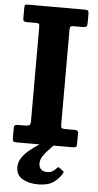

<svg xmlns="http://www.w3.org/2000/svg" viewBox="-63 -787 531 1042"><g transform="rotate(5 202.5 -266.5)"><path d="M282.5 -633V-117Q282.5 -103 287.2 -99Q292 -95 305.5 -95H360Q377.5 -95 377.5 -78.5V-20.5Q377.5 -7.5 373 -3.8Q368.5 0 355 0H50Q36 0 31.8 -4.2Q27.5 -8.5 27.5 -22V-76Q27.5 -88 32.8 -91.5Q38 -95 53 -95H89Q102.5 -95 110 -99Q117.5 -103 117.5 -119.5V-633Q117.5 -646 115 -650.5Q112.5 -655 99 -655H49.5Q36.5 -655 32 -658.8Q27.5 -662.5 27.5 -674.5V-729.5Q27.5 -743 30.8 -746.5Q34 -750 47.5 -750H355Q369.5 -750 373.5 -746Q377.5 -742 377.5 -727.5V-679Q377.5 -663.5 372.2 -659.2Q367 -655 354 -655H304.5Q290.5 -655 286.5 -651Q282.5 -647 282.5 -633ZM186 217Q134.5 217 100 196.8Q65.5 176.5 65.5 133.5Q65.5 107 80.2 84Q95 61 118 41.5Q141 22 165.8 5.8Q190.5 -10.5 210.5 -24Q219 -29.5 228.8 -27.2Q238.5 -25 242 -21.5Q251 -13.5 252.5 -8.8Q254 -4 248 3Q236.5 16 221.2 31.5Q206 47 194.8 65Q183.5 83 183.5 103.5Q183.5 122.5 194.8 134.2Q206 146 228.5 146Q247 146 259 138.2Q271 130.5 279 120.5Q286.5 111 293.5 117L313 132Q318 135.5 318 138Q318 140.5 315 146Q300 173.5 269.8 195.2Q239.5 217 186 217Z"/></g></svg>

Font: Besley* Narrow
Style: Bold
Weight: 700
Width: 4
Designer: Owen Earl
Foundry: indestructible type*
Version: Version 3.000; ttfautohint (v1.8.3)